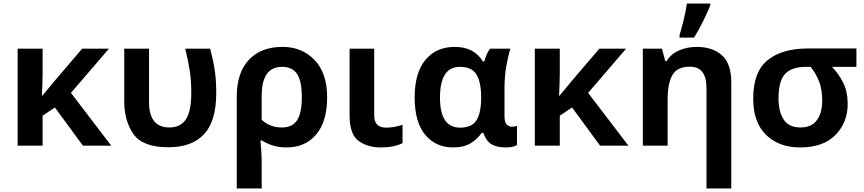

<svg xmlns="http://www.w3.org/2000/svg" viewBox="-20 -817 4845 1077"><path d="M591 -544H441L282 -358Q266 -338 250 -319Q234 -300 217 -280H215Q217 -308 217.5 -339Q218 -370 219 -402V-544H79V0H219V-168L288 -214L445 0H604L378 -296Z M925 9Q1057 9 1125 -64.5Q1193 -138 1193 -295Q1193 -366 1184.5 -423Q1176 -480 1159 -544H1019Q1035 -480 1044 -422Q1053 -364 1053 -299Q1053 -192 1022.5 -147Q992 -102 930 -102Q816 -102 816 -244V-544H677V-248Q677 -139 728.5 -65Q780 9 925 9Z M1562 -442Q1620 -442 1646.5 -402Q1673 -362 1673 -272Q1673 -183 1646.5 -142.5Q1620 -102 1561 -102Q1494 -102 1448 -145V-280Q1448 -442 1562 -442ZM1815 -272Q1815 -407 1744.5 -480.5Q1674 -554 1565 -554Q1444 -554 1376 -481.5Q1308 -409 1308 -274V240H1448V102Q1448 58 1444.5 15.5Q1441 -27 1441 -29H1449Q1510 10 1587 10Q1693 10 1754 -63Q1815 -136 1815 -272Z M2079 -544H1941V-169Q1941 -64 1991 -27Q2041 10 2116 10Q2190 10 2238 -14V-117Q2217 -110 2194 -105.5Q2171 -101 2146 -101Q2079 -101 2079 -169Z M2521 10Q2583 10 2621 -14Q2659 -38 2682 -72H2691Q2707 -26 2737 -8Q2767 10 2815 10Q2858 10 2880 -3V-111Q2867 -106 2851 -106Q2835 -106 2822.5 -118.5Q2810 -131 2810 -164V-325Q2810 -390 2821 -451Q2832 -512 2843 -544H2729Q2717 -529 2709 -509Q2701 -489 2696 -472H2689Q2639 -554 2531 -554Q2427 -554 2366.5 -481.5Q2306 -409 2306 -270Q2306 -132 2365 -61Q2424 10 2521 10ZM2561 -101Q2448 -101 2448 -269Q2448 -442 2559 -442Q2628 -442 2653.5 -398Q2679 -354 2679 -271V-265Q2678 -180 2651.5 -140.5Q2625 -101 2561 -101Z M3492 -544H3342L3183 -358Q3167 -338 3151 -319Q3135 -300 3118 -280H3116Q3118 -308 3118.5 -339Q3119 -370 3120 -402V-544H2980V0H3120V-168L3189 -214L3346 0H3505L3279 -296Z M3888 -554Q3837 -554 3791 -535Q3745 -516 3719 -474H3712L3693 -544H3586V0H3725V-260Q3725 -348 3751.5 -395.5Q3778 -443 3850 -443Q3943 -443 3943 -323V240H4082V-355Q4082 -460 4029.5 -507Q3977 -554 3888 -554ZM3792 -606H3873Q3902 -652 3925 -700Q3948 -748 3964 -786V-797H3833Q3828 -759 3815.5 -707.5Q3803 -656 3792 -621Z M4735 -234Q4735 -303 4709.5 -353.5Q4684 -404 4647 -442H4784V-545H4510Q4368 -545 4286.5 -480Q4205 -415 4205 -264Q4205 -130 4277.5 -60Q4350 10 4468 10Q4598 10 4666.5 -60Q4735 -130 4735 -234ZM4347 -264Q4347 -364 4384.5 -403Q4422 -442 4501 -442H4527Q4558 -404 4575 -359Q4592 -314 4592 -253Q4592 -186 4563 -144Q4534 -102 4470 -102Q4405 -102 4376 -146.5Q4347 -191 4347 -264Z"/></svg>

Font: Noto Sans UI
Style: Bold
Weight: 700
Designer: Monotype Design Team
Foundry: Monotype Imaging Inc.
Version: Version 1.901